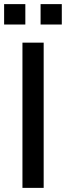

<svg xmlns="http://www.w3.org/2000/svg" viewBox="-27 -912 320 932"><path d="M82 0V-705H185V0ZM-7 -892H96V-793H-7ZM170 -892H273V-793H170Z"/></svg>

Font: wassup Sans
Style: Medium
Weight: 600
Version: Version 2.001